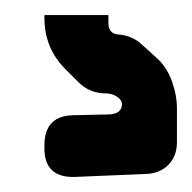

<svg xmlns="http://www.w3.org/2000/svg" viewBox="-20 -20 255 255"><path d="M39 0V4Q39 44 67 72L84 89Q99 104 120 104Q129 104 135.5 108.5Q142 113 142 118Q142 132 123 132L79 133Q39 133 39 173V177Q39 216 79 215L175 211Q193 210 204 198.5Q215 187 215 169V124Q215 106 208 87Q201 68 187 56L166 37Q155 28 140 26Q124 26 124 11V0Z"/></svg>

Font: WD-XL Lubrifont TC
Style: Regular
Weight: 400
Designer: [WD-XL Lubrifont] Copyright 2020-2022 (c) NightFurySL2001, Skr-ZERO; [ZCOOL QingKe HuangYou] Copyright 2018-2022 (c) The
Version: Version 2.001;hotconv 1.1.1;makeotfexe 2.6.0